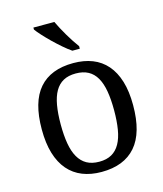

<svg xmlns="http://www.w3.org/2000/svg" viewBox="-115 -852 807 948"><g transform="rotate(-15 288.5 -378.0)"><path d="M522 -269Q522 -127.9 462.2 -59.1Q402.3 9.8 287.1 9.8Q232.9 9.8 189.9 -7.3Q147 -24.4 116.9 -59.1Q86.9 -93.8 71 -146.2Q55.2 -198.7 55.2 -269Q55.2 -409.2 114.5 -477.5Q173.8 -545.9 290 -545.9Q344.2 -545.9 387.2 -529.1Q430.2 -512.2 460.2 -477.8Q490.2 -443.4 506.1 -391.4Q522 -339.4 522 -269ZM151.9 -269Q151.9 -213.4 159.2 -170.9Q166.5 -128.4 182.9 -99.9Q199.2 -71.3 225.3 -56.6Q251.5 -42 289.1 -42Q326.7 -42 352.5 -56.6Q378.4 -71.3 394.5 -99.9Q410.6 -128.4 417.7 -170.9Q424.8 -213.4 424.8 -269Q424.8 -324.7 417.5 -366.7Q410.2 -408.7 394 -436.8Q377.9 -464.8 351.8 -479Q325.7 -493.2 288.1 -493.2Q250.5 -493.2 224.6 -479Q198.7 -464.8 182.6 -436.8Q166.5 -408.7 159.2 -366.7Q151.9 -324.7 151.9 -269ZM339.8 -606H301.8Q281.7 -619.6 258.3 -639.9Q234.9 -660.2 212.9 -681.6Q190.9 -703.1 172.9 -722.9Q154.8 -742.7 145.5 -755.9V-766.1H252.4Q260.3 -749.5 270.8 -729.7Q281.2 -710 293 -690.2Q304.7 -670.4 316.9 -651.9Q329.1 -633.3 339.8 -619.1Z"/></g></svg>

Font: Droid Serif
Style: Regular
Weight: 400
Designer: Monotype Design team
Foundry: Monotype Imaging Inc.
Version: Version 1.03